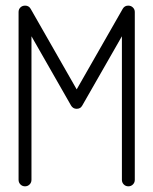

<svg xmlns="http://www.w3.org/2000/svg" viewBox="-20 -656 540 676"><path d="M45.4 -22.9V-613.8Q45.4 -623.5 52 -629.9Q58.6 -636.2 68.4 -636.2Q81.5 -636.2 87.9 -625L250 -341.3L412.1 -625Q418.5 -636.2 431.6 -636.2Q441.4 -636.2 448 -629.6Q454.6 -623 454.6 -613.8V-22.9Q454.6 -13.2 448 -6.6Q441.4 0 431.9 0Q422.4 0 415.8 -6.6Q409.2 -13.2 409.2 -22.9V-528.3L269.5 -284.2Q263.2 -272.9 250 -272.9Q236.8 -272.9 230 -284.7L90.8 -528.3V-22.9Q90.8 -13.2 84.2 -6.6Q77.6 0 68.1 0Q58.6 0 52 -6.6Q45.4 -13.2 45.4 -22.9Z"/></svg>

Font: OpenGost Type A TT
Style: Regular
Weight: 400
Version: Version 0.3